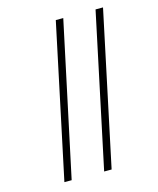

<svg xmlns="http://www.w3.org/2000/svg" viewBox="-114 -840 754 919"><g transform="rotate(-15 263.0 -380.0)"><path d="M90 0H126L288 -760H251ZM287 0H324L485 -760H448Z"/></g></svg>

Font: Noto Sans ExtraLight
Style: Italic
Weight: 200
Italic angle: -12°
Designer: Monotype Design Team
Foundry: Monotype Imaging Inc.
Version: Version 2.013